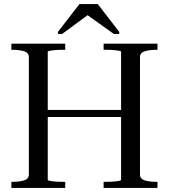

<svg xmlns="http://www.w3.org/2000/svg" viewBox="-20 -925 831 945"><path d="M183 -384H608V-349H183ZM36 0V-30H42Q74 -30 98 -37Q122 -44 122 -66V-644Q122 -666 98 -673Q74 -680 42 -680H36V-710H301V-680H292Q279 -680 265.5 -679.5Q252 -679 240.5 -677.5Q229 -676 222 -674.5Q215 -673 215 -670V-40Q215 -37 222 -35.5Q229 -34 240.5 -32.5Q252 -31 265.5 -30.5Q279 -30 292 -30H301V0ZM490 0V-30H499Q512 -30 525.5 -30.5Q539 -31 550.5 -32.5Q562 -34 569 -35.5Q576 -37 576 -40V-670Q576 -673 569 -674.5Q562 -676 550.5 -677.5Q539 -679 525.5 -679.5Q512 -680 499 -680H490V-710H755V-680H749Q718 -680 693.5 -673Q669 -666 669 -644V-66Q669 -44 693 -37Q717 -30 749 -30H755V0ZM461 -905H371L265 -768V-758H286L416 -854H406L540 -758H567V-768Z"/></svg>

Font: Roboto Serif 144pt
Style: Regular
Weight: 400
Version: Version 1.008